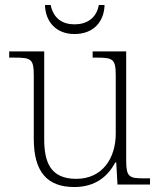

<svg xmlns="http://www.w3.org/2000/svg" viewBox="-20 -743 645 773"><path d="M280 -606C356 -606 399 -655 401 -723H378C368 -669 329 -645 280 -645C231 -645 195 -669 184 -723H161C163 -655 206 -606 280 -606ZM279 10C363 10 414 -32 444 -89H448L453 0H584V-25H558C501 -25 488 -30 488 -97V-536H353V-511H368C435 -511 446 -506 446 -438V-205C446 -107 393 -23 287 -23C183 -23 158 -90 158 -183V-536H17V-511H38C105 -511 116 -506 116 -439V-184C116 -51 170 10 279 10Z"/></svg>

Font: Noto Serif Devanagari ExtraLight
Style: Regular
Weight: 200
Designer: Universal Thirst, Indian Type Foundry and the Monotype Design Team
Foundry: Monotype Imaging Inc.
Version: Version 2.004